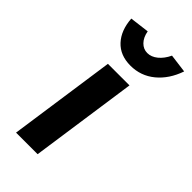

<svg xmlns="http://www.w3.org/2000/svg" viewBox="-238 -831 894 894"><g transform="rotate(45 209.0 -383.5)"><path d="M66 0 142 -529H284L208 0ZM222 -597Q154 -597 114.5 -639.5Q75 -682 70 -755L166 -767Q172 -733 191 -713.5Q210 -694 236 -694Q262 -694 286 -713.5Q310 -733 326 -767L418 -755Q393 -682 341.5 -639.5Q290 -597 222 -597Z"/></g></svg>

Font: Lexend SemBd
Style: Italic
Weight: 600
Italic angle: -8.13011°
Designer: Bonnie Shaver-Troup, Thomas Jockin
Foundry: Lexend
Version: Version 1.007